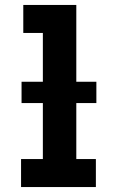

<svg xmlns="http://www.w3.org/2000/svg" viewBox="-20 -755 472 775"><path d="M65 0H367V-113H288V-735H74V-622H153V-113H65ZM369 -339V-425H67V-339Z"/></svg>

Font: Iosevka Sparkle Extrabold
Style: Regular
Weight: 800
Designer: Belleve Invis
Foundry: Belleve Invis
Version: Version 4.5.0; ttfautohint (v1.8.3)